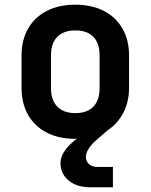

<svg xmlns="http://www.w3.org/2000/svg" viewBox="-20 -580 640 816"><path d="M364.4 215.9Q305.9 215.9 271.5 187Q237.1 158.2 237.1 112.9Q237.1 83.3 261.6 51.9Q286.1 20.5 340.6 -14Q340.2 -8.7 332.8 -3.2Q325.5 2.4 316.4 6.2Q307.3 10 300 10Q229.9 10 178.6 -16.5Q127.3 -42.9 99.5 -91.6Q71.6 -140.3 71.6 -205.9V-344.1Q71.6 -410.1 99.5 -458.6Q127.3 -507.1 178.6 -533.5Q229.9 -560 300 -560Q370.7 -560 421.7 -533.5Q472.7 -507.1 500.5 -458.6Q528.4 -410.1 528.4 -344.6V-205.9Q528.4 -147.4 504.2 -101Q480 -54.6 438.2 -26.9L395.5 10.1Q369.7 31.7 357.3 51.3Q344.9 70.8 344.9 87.1Q344.9 105.1 358.2 117.3Q371.4 129.5 394.7 129.5H459.9V215.9ZM300 -99.3Q350.2 -99.3 376.8 -126.7Q403.3 -154.1 403.3 -205.9V-344.1Q403.3 -396.4 376.8 -423.6Q350.2 -450.7 300 -450.7Q250.8 -450.7 223.7 -423.6Q196.7 -396.4 196.7 -344.1V-205.9Q196.7 -154.1 223.7 -126.7Q250.8 -99.3 300 -99.3Z"/></svg>

Font: Pitagon Sans Mono
Style: Regular
Weight: 400
Monospace: yes
Designer: Travis Tran
Foundry: Pitagon
Version: Version 1.001;gftools[0.9.26]